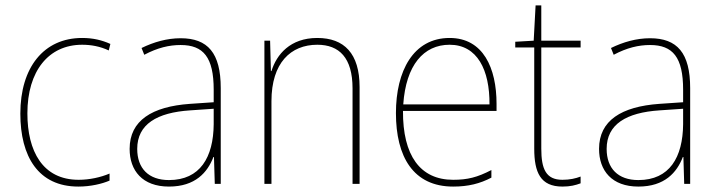

<svg xmlns="http://www.w3.org/2000/svg" viewBox="-20 -678 2643 708"><path d="M269 10C314 10 356 0 384 -12V-38C351 -24 310 -15 270 -15C137 -15 81 -121 81 -260C81 -416 159 -513 283 -513C316 -513 349 -507 381 -492L387 -516C356 -530 323 -538 283 -538C141 -538 55 -429 55 -259C55 -101 121 10 269 10Z M646 -537C596 -537 547 -523 502 -501L512 -476C561 -502 604 -512 646 -512C730 -512 768 -467 768 -347V-301L680 -295C541 -285 458 -234 458 -129C458 -49 505 10 603 10C700 10 745 -42 767 -99H769L772 0H794V-353C794 -483 746 -537 646 -537ZM681 -271 768 -277V-220C767 -98 718 -14 603 -14C528 -14 486 -57 486 -129C486 -220 559 -263 681 -271Z M1150 -538C1050 -538 1000 -477 981 -416H979L976 -528H955V0H981V-305C981 -446 1052 -513 1150 -513C1231 -513 1280 -465 1280 -352V0H1306V-357C1306 -481 1249 -538 1150 -538Z M1638 -538C1504 -538 1440 -416 1440 -261C1440 -100 1504 10 1651 10C1707 10 1750 -1 1792 -23V-51C1740 -24 1704 -15 1651 -15C1529 -15 1465 -105 1466 -269H1811V-295C1811 -427 1762 -538 1638 -538ZM1638 -513C1740 -513 1786 -420 1785 -293H1467C1477 -438 1542 -513 1638 -513Z M2054 -15C1993 -15 1976 -55 1976 -130V-503H2121V-528H1976V-658H1955L1948 -528L1880 -524V-503H1950V-130C1950 -42 1973 10 2054 10C2083 10 2102 5 2121 -2V-27C2103 -20 2081 -15 2054 -15Z M2377 -537C2327 -537 2278 -523 2233 -501L2243 -476C2292 -502 2335 -512 2377 -512C2461 -512 2499 -467 2499 -347V-301L2411 -295C2272 -285 2189 -234 2189 -129C2189 -49 2236 10 2334 10C2431 10 2476 -42 2498 -99H2500L2503 0H2525V-353C2525 -483 2477 -537 2377 -537ZM2412 -271 2499 -277V-220C2498 -98 2449 -14 2334 -14C2259 -14 2217 -57 2217 -129C2217 -220 2290 -263 2412 -271Z"/></svg>

Font: Noto Sans Gujarati SemiCondensed Thin
Style: Regular
Weight: 100
Width: 4
Designer: Jelle Bosma - Monotype Design Team, Universal Thirst
Foundry: Monotype Imaging Inc.
Version: Version 2.106